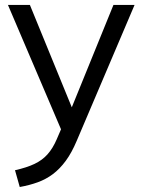

<svg xmlns="http://www.w3.org/2000/svg" viewBox="-20 -522 571 769"><path d="M59.1 227 40.1 159.8Q87.1 149.3 118.3 134.4Q149.5 119.6 170.5 95.9Q191.5 72.3 207.1 36.1L232.7 -23.4L230.7 10.7L11.8 -502.3H99.7L280.5 -60.6H254.7L434.4 -502.3H519L287.4 41.8Q267.1 90 243.3 122.3Q219.4 154.6 191.9 175.3Q164.3 196 131.3 208Q98.3 220 59.1 227Z"/></svg>

Font: Mulish ExtraLight
Style: Regular
Weight: 200
Designer: Vernon Adams
Foundry: Vernon Adams
Version: Version 3.603